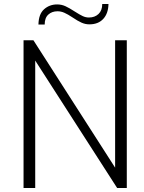

<svg xmlns="http://www.w3.org/2000/svg" viewBox="-20 -934 716 954"><path d="M97 -734H146L552 -101V-734H610V0H562L155 -633V0H97ZM264 -912Q286 -912 305.5 -903Q325 -894 351 -877Q376 -861 391 -854Q406 -847 422 -847Q451 -847 469.5 -864.5Q488 -882 488 -914H519Q518 -867 493 -840Q468 -813 424 -813Q404 -813 385 -821.5Q366 -830 341 -847Q317 -863 300 -870.5Q283 -878 266 -878Q238 -878 220 -861.5Q202 -845 202 -812H171Q172 -864 199 -888Q226 -912 264 -912Z"/></svg>

Font: Exo Light
Style: Regular
Weight: 300
Designer: Natanael Gama
Foundry: Natanael Gama
Version: Version 1.500; ttfautohint (v1.6)